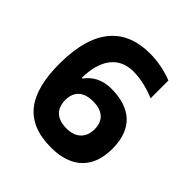

<svg xmlns="http://www.w3.org/2000/svg" viewBox="-184 -819 967 967"><g transform="rotate(45 300.0 -335.0)"><path d="M340 -679C166 -679 54 -575 54 -319C54 -105 133 9 322 9C470 9 546 -70 546 -205C546 -349 465 -416 328 -416C263 -416 219 -390 188 -348L184 -349C185 -479 242 -556 345 -556C400 -556 459 -540 502 -521V-648C450 -669 393 -679 340 -679ZM204 -211C204 -272 240 -306 308 -306C375 -306 413 -273 413 -213C413 -150 375 -114 309 -114C240 -114 204 -150 204 -211Z"/></g></svg>

Font: LT Wave Mono Bold
Style: Regular
Weight: 700
Designer: Daniel Lyons
Version: Version 2.5 (Glyphs App)